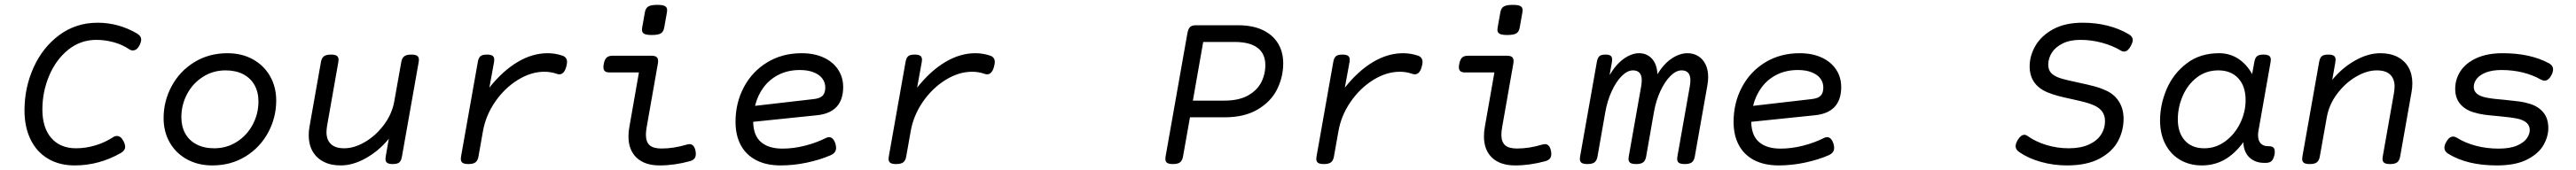

<svg xmlns="http://www.w3.org/2000/svg" viewBox="-20 -686 10833 716"><path d="M556.2 -544.9Q573.7 -534.7 573.7 -519Q573.7 -509.3 566.9 -495.6Q555.7 -473.6 538.6 -473.6Q530.3 -473.6 523.4 -478.5Q494.6 -498 458.3 -508.1Q421.9 -518.1 385.3 -518.1Q317.9 -518.1 266.1 -475.8Q214.4 -433.6 186.3 -366Q158.2 -298.3 158.2 -225.1Q158.2 -147.9 195.8 -104.7Q233.4 -61.5 299.8 -61.5Q340.8 -61.5 381.1 -73.7Q421.4 -85.9 456.1 -108.4Q462.9 -113.3 471.7 -113.3Q488.3 -113.3 499.5 -91.3Q506.3 -77.6 506.3 -67.9Q506.3 -52.2 488.8 -42Q396.5 10.7 294.4 10.7Q229.5 10.7 181.6 -17.8Q133.8 -46.4 108.4 -98.9Q83 -151.4 83 -221.2Q83 -316.9 121.3 -401.9Q159.7 -486.8 229.7 -538.6Q299.8 -590.3 390.6 -590.3Q478.5 -590.3 556.2 -544.9Z M1141.6 -262.7Q1141.6 -190.9 1107.7 -127.9Q1073.7 -64.9 1012.5 -27.1Q951.2 10.7 873 10.7Q813 10.7 766.4 -14.9Q719.7 -40.5 693.8 -85.9Q668 -131.3 668 -188.5Q668 -260.3 701.9 -323.2Q735.8 -386.2 797.1 -424.1Q858.4 -461.9 936.5 -461.9Q996.6 -461.9 1043.2 -436.3Q1089.8 -410.6 1115.7 -365.2Q1141.6 -319.8 1141.6 -262.7ZM742.7 -192.4Q742.7 -153.3 759 -123.8Q775.4 -94.2 806.6 -77.9Q837.9 -61.5 880.9 -61.5Q933.6 -61.5 976.3 -88.9Q1019 -116.2 1043 -161.6Q1066.9 -207 1066.9 -258.8Q1066.9 -297.9 1050.5 -327.4Q1034.2 -356.9 1002.9 -373.3Q971.7 -389.6 928.7 -389.6Q876 -389.6 833.3 -362.3Q790.5 -335 766.6 -289.6Q742.7 -244.1 742.7 -192.4Z M1741.7 -434.1Q1741.7 -432.1 1740.7 -424.3L1670.4 -26.9Q1667.5 -9.3 1659.4 -2.2Q1651.4 4.9 1632.3 4.9H1631.3Q1615.2 4.9 1608.2 -0.2Q1601.1 -5.4 1601.1 -16.6Q1601.1 -19 1602.1 -26.9L1615.2 -101.6Q1574.2 -51.3 1519.5 -20.3Q1464.8 10.7 1412.6 10.7Q1371.1 10.7 1340.8 -4.9Q1310.5 -20.5 1294.4 -49.1Q1278.3 -77.6 1278.3 -116.2Q1278.3 -134.8 1281.7 -153.3L1329.6 -424.3Q1332.5 -441.4 1342 -448.7Q1351.6 -456.1 1371.1 -456.1H1372.1Q1389.2 -456.1 1396.5 -450.9Q1403.8 -445.8 1403.8 -434.1Q1403.8 -432.1 1402.8 -424.3L1355.5 -155.8Q1353 -140.1 1353 -129.4Q1353 -97.2 1371.6 -79.3Q1390.1 -61.5 1427.7 -61.5Q1469.7 -61.5 1515.1 -88.1Q1560.5 -114.7 1594.7 -160.4Q1628.9 -206.1 1638.2 -259.8L1667.5 -424.3Q1670.4 -441.4 1679.9 -448.7Q1689.5 -456.1 1709 -456.1H1710Q1727.1 -456.1 1734.4 -450.9Q1741.7 -445.8 1741.7 -434.1Z M2345.2 -451.7Q2364.7 -444.8 2364.7 -424.8Q2364.7 -417.5 2361.3 -404.8Q2352.5 -373 2332.5 -373Q2327.1 -373 2321.8 -375Q2296.4 -383.8 2269.5 -383.8Q2213.4 -383.8 2158 -349.6Q2102.5 -315.4 2062.5 -257.6Q2022.5 -199.7 2010.7 -131.8L1992.2 -26.9Q1989.3 -9.8 1979.7 -2.4Q1970.2 4.9 1950.7 4.9H1949.7Q1932.6 4.9 1925.3 -0.2Q1918 -5.4 1918 -17.1Q1918 -19 1918.9 -26.9L1989.3 -424.3Q1992.2 -441.9 2000.2 -449Q2008.3 -456.1 2027.3 -456.1H2028.3Q2044.4 -456.1 2051.5 -450.9Q2058.6 -445.8 2058.6 -434.6Q2058.6 -432.1 2057.6 -424.3L2038.1 -316.9Q2093.3 -386.7 2155.8 -424.3Q2218.3 -461.9 2283.2 -461.9Q2314.5 -461.9 2345.2 -451.7Z M2785.6 -643.1Q2785.6 -640.6 2784.7 -633.8L2773.4 -570.3Q2770.5 -552.7 2759.5 -545.7Q2748.5 -538.6 2721.7 -538.6Q2698.2 -538.6 2689 -543.7Q2679.7 -548.8 2679.7 -561Q2679.7 -563.5 2680.7 -570.3L2691.9 -633.8Q2694.8 -651.4 2706.1 -658.4Q2717.3 -665.5 2744.1 -665.5Q2767.1 -665.5 2776.4 -660.4Q2785.6 -655.3 2785.6 -643.1ZM2747.6 -429.2Q2747.6 -422.4 2746.6 -418L2699.7 -151.4Q2696.3 -130.9 2696.3 -119.1Q2696.3 -88.4 2711.9 -74.5Q2727.5 -60.5 2761.7 -60.5Q2813.5 -60.5 2868.2 -77.1Q2876 -79.1 2878.9 -79.1Q2898.9 -79.1 2904.8 -51.3Q2906.2 -43.9 2906.2 -37.6Q2906.2 -25.4 2900.4 -18.3Q2894.5 -11.2 2881.8 -7.3Q2815.9 10.7 2754.4 10.7Q2691.4 10.7 2657.2 -21.7Q2623 -54.2 2623 -111.8Q2623 -131.3 2626.5 -149.9L2667 -380.9H2543.5Q2530.3 -380.9 2523.9 -386.2Q2517.6 -391.6 2517.6 -403.3Q2517.6 -408.7 2519 -416Q2522.5 -435.1 2530.8 -443.1Q2539.1 -451.2 2555.7 -451.2H2720.7Q2734.4 -451.2 2741 -446Q2747.6 -440.9 2747.6 -429.2Z M3465.8 -108.4Q3484.4 -108.4 3493.2 -81.1Q3496.1 -70.8 3496.1 -63.5Q3496.1 -52.2 3490.5 -44.9Q3484.9 -37.6 3473.1 -32.2Q3429.7 -13.2 3373.8 -1.2Q3317.9 10.7 3263.2 10.7Q3202.6 10.7 3159.9 -11.5Q3117.2 -33.7 3095.2 -75Q3073.2 -116.2 3073.2 -172.9Q3073.2 -252.9 3108.4 -319.1Q3143.6 -385.3 3206.8 -423.6Q3270 -461.9 3351.1 -461.9Q3404.3 -461.9 3443.8 -443.6Q3483.4 -425.3 3504.6 -392.8Q3525.9 -360.4 3525.9 -319.8Q3525.9 -212.4 3416.5 -200.7L3147.5 -172.9Q3148.4 -115.2 3180.4 -87.6Q3212.4 -60.1 3270.5 -60.1Q3317.4 -60.1 3365.7 -72.5Q3414.1 -85 3453.6 -105Q3461.4 -108.4 3465.8 -108.4ZM3155.3 -240.2 3401.4 -268.6Q3428.7 -271.5 3439.7 -283.2Q3450.7 -294.9 3450.7 -317.4Q3450.7 -338.4 3438.5 -355Q3426.3 -371.6 3402.1 -381.3Q3377.9 -391.1 3343.8 -391.1Q3294.4 -391.1 3255.6 -371.8Q3216.8 -352.5 3191.4 -318.4Q3166 -284.2 3155.3 -240.2Z M4144 -451.7Q4163.6 -444.8 4163.6 -424.8Q4163.6 -417.5 4160.2 -404.8Q4151.4 -373 4131.3 -373Q4126 -373 4120.6 -375Q4095.2 -383.8 4068.4 -383.8Q4012.2 -383.8 3956.8 -349.6Q3901.4 -315.4 3861.3 -257.6Q3821.3 -199.7 3809.6 -131.8L3791 -26.9Q3788.1 -9.8 3778.6 -2.4Q3769 4.9 3749.5 4.9H3748.5Q3731.4 4.9 3724.1 -0.2Q3716.8 -5.4 3716.8 -17.1Q3716.8 -19 3717.8 -26.9L3788.1 -424.3Q3791 -441.9 3799.1 -449Q3807.1 -456.1 3826.2 -456.1H3827.1Q3843.3 -456.1 3850.3 -450.9Q3857.4 -445.8 3857.4 -434.6Q3857.4 -432.1 3856.4 -424.3L3836.9 -316.9Q3892.1 -386.7 3954.6 -424.3Q4017.1 -461.9 4082 -461.9Q4113.3 -461.9 4144 -451.7Z M5376.5 -419.4Q5376.5 -361.3 5350.6 -309.6Q5324.7 -257.8 5269 -224.9Q5213.4 -191.9 5129.4 -191.9H4984.4L4955.1 -26.9Q4952.1 -9.8 4942.6 -2.4Q4933.1 4.9 4913.6 4.9H4912.6Q4895.5 4.9 4888.2 -0.2Q4880.9 -5.4 4880.9 -17.1Q4880.9 -19 4881.8 -26.9L4973.6 -546.4Q4977.1 -564.9 4984.9 -572.3Q4992.7 -579.6 5009.3 -579.6H5187.5Q5247.6 -579.6 5290 -559.6Q5332.5 -539.6 5354.5 -503.4Q5376.5 -467.3 5376.5 -419.4ZM5040 -509.3 4996.6 -262.2H5128.9Q5189 -262.2 5227.5 -283.4Q5266.1 -304.7 5283.7 -338.6Q5301.3 -372.6 5301.3 -412.1Q5301.3 -459.5 5268.8 -484.4Q5236.3 -509.3 5171.4 -509.3Z M5942.9 -451.7Q5962.4 -444.8 5962.4 -424.8Q5962.4 -417.5 5959 -404.8Q5950.2 -373 5930.2 -373Q5924.8 -373 5919.4 -375Q5894 -383.8 5867.2 -383.8Q5811 -383.8 5755.6 -349.6Q5700.2 -315.4 5660.2 -257.6Q5620.1 -199.7 5608.4 -131.8L5589.8 -26.9Q5586.9 -9.8 5577.4 -2.4Q5567.9 4.9 5548.3 4.9H5547.4Q5530.3 4.9 5522.9 -0.2Q5515.6 -5.4 5515.6 -17.1Q5515.6 -19 5516.6 -26.9L5586.9 -424.3Q5589.8 -441.9 5597.9 -449Q5606 -456.1 5625 -456.1H5626Q5642.1 -456.1 5649.2 -450.9Q5656.2 -445.8 5656.2 -434.6Q5656.2 -432.1 5655.3 -424.3L5635.7 -316.9Q5690.9 -386.7 5753.4 -424.3Q5815.9 -461.9 5880.9 -461.9Q5912.1 -461.9 5942.9 -451.7Z M6383.3 -643.1Q6383.3 -640.6 6382.3 -633.8L6371.1 -570.3Q6368.2 -552.7 6357.2 -545.7Q6346.2 -538.6 6319.3 -538.6Q6295.9 -538.6 6286.6 -543.7Q6277.3 -548.8 6277.3 -561Q6277.3 -563.5 6278.3 -570.3L6289.6 -633.8Q6292.5 -651.4 6303.7 -658.4Q6314.9 -665.5 6341.8 -665.5Q6364.7 -665.5 6374 -660.4Q6383.3 -655.3 6383.3 -643.1ZM6345.2 -429.2Q6345.2 -422.4 6344.2 -418L6297.4 -151.4Q6293.9 -130.9 6293.9 -119.1Q6293.9 -88.4 6309.6 -74.5Q6325.2 -60.5 6359.4 -60.5Q6411.1 -60.5 6465.8 -77.1Q6473.6 -79.1 6476.6 -79.1Q6496.6 -79.1 6502.4 -51.3Q6503.9 -43.9 6503.9 -37.6Q6503.9 -25.4 6498 -18.3Q6492.2 -11.2 6479.5 -7.3Q6413.6 10.7 6352.1 10.7Q6289.1 10.7 6254.9 -21.7Q6220.7 -54.2 6220.7 -111.8Q6220.7 -131.3 6224.1 -149.9L6264.6 -380.9H6141.1Q6127.9 -380.9 6121.6 -386.2Q6115.2 -391.6 6115.2 -403.3Q6115.2 -408.7 6116.7 -416Q6120.1 -435.1 6128.4 -443.1Q6136.7 -451.2 6153.3 -451.2H6318.4Q6332 -451.2 6338.6 -446Q6345.2 -440.9 6345.2 -429.2Z M7163.6 -361.3Q7163.6 -343.8 7160.2 -326.2L7107.4 -26.9Q7104.5 -9.8 7095 -2.4Q7085.4 4.9 7065.9 4.9H7064.9Q7047.9 4.9 7040.5 -0.2Q7033.2 -5.4 7033.2 -17.1Q7033.2 -19 7034.2 -26.9L7086.4 -322.3Q7088.9 -337.9 7088.9 -347.7Q7088.9 -389.6 7051.8 -389.6Q7028.8 -389.6 7005.1 -366.2Q6981.4 -342.8 6962.6 -302.2Q6943.8 -261.7 6935.5 -213.4L6902.8 -26.9Q6899.9 -9.8 6890.4 -2.4Q6880.9 4.9 6861.3 4.9H6860.4Q6843.3 4.9 6835.9 -0.2Q6828.6 -5.4 6828.6 -17.1Q6828.6 -19 6829.6 -26.9L6881.8 -322.3Q6884.3 -337.9 6884.3 -347.7Q6884.3 -389.6 6847.2 -389.6Q6824.2 -389.6 6800.5 -366.2Q6776.9 -342.8 6758.1 -302.2Q6739.3 -261.7 6731 -213.4L6698.2 -26.9Q6695.3 -9.8 6685.8 -2.4Q6676.3 4.9 6656.7 4.9H6655.8Q6638.7 4.9 6631.3 -0.2Q6624 -5.4 6624 -17.1Q6624 -19 6625 -26.9L6695.3 -424.3Q6698.2 -441.9 6705.8 -449Q6713.4 -456.1 6731 -456.1H6731.9Q6747.1 -456.1 6753.4 -451.2Q6759.8 -446.3 6759.8 -435.1Q6759.8 -432.1 6758.8 -424.3L6749 -369.6Q6775.9 -415 6808.8 -438.5Q6841.8 -461.9 6873 -461.9Q6905.8 -461.9 6927 -439Q6948.2 -416 6950.2 -373.5Q6977.1 -417.5 7010.5 -439.7Q7043.9 -461.9 7076.7 -461.9Q7101.1 -461.9 7120.8 -450.2Q7140.6 -438.5 7152.1 -415.8Q7163.6 -393.1 7163.6 -361.3Z M7663.1 -108.4Q7681.6 -108.4 7690.4 -81.1Q7693.4 -70.8 7693.4 -63.5Q7693.4 -52.2 7687.7 -44.9Q7682.1 -37.6 7670.4 -32.2Q7627 -13.2 7571 -1.2Q7515.1 10.7 7460.4 10.7Q7399.9 10.7 7357.2 -11.5Q7314.5 -33.7 7292.5 -75Q7270.5 -116.2 7270.5 -172.9Q7270.5 -252.9 7305.7 -319.1Q7340.8 -385.3 7404.1 -423.6Q7467.3 -461.9 7548.3 -461.9Q7601.6 -461.9 7641.1 -443.6Q7680.7 -425.3 7701.9 -392.8Q7723.1 -360.4 7723.1 -319.8Q7723.1 -212.4 7613.8 -200.7L7344.7 -172.9Q7345.7 -115.2 7377.7 -87.6Q7409.7 -60.1 7467.8 -60.1Q7514.6 -60.1 7563 -72.5Q7611.3 -85 7650.9 -105Q7658.7 -108.4 7663.1 -108.4ZM7352.5 -240.2 7598.6 -268.6Q7626 -271.5 7637 -283.2Q7647.9 -294.9 7647.9 -317.4Q7647.9 -338.4 7635.7 -355Q7623.5 -371.6 7599.4 -381.3Q7575.2 -391.1 7541 -391.1Q7491.7 -391.1 7452.9 -371.8Q7414.1 -352.5 7388.7 -318.4Q7363.3 -284.2 7352.5 -240.2Z M8933.1 -541.5Q8949.2 -531.7 8949.2 -517.6Q8949.2 -507.8 8940.9 -492.2Q8928.2 -468.8 8913.1 -468.8Q8905.3 -468.8 8898.9 -473.1Q8864.7 -493.7 8820.1 -505.9Q8775.4 -518.1 8729 -518.1Q8685.5 -518.1 8655 -503.2Q8624.5 -488.3 8609.1 -464.4Q8593.8 -440.4 8593.8 -413.6Q8593.8 -392.1 8605.5 -379.2Q8617.2 -366.2 8642.1 -357.4Q8656.7 -352.5 8677 -347.9Q8697.3 -343.3 8717.3 -338.9Q8758.8 -330.1 8785.6 -323Q8812.5 -315.9 8836.9 -304.7Q8871.6 -289.1 8891.1 -258.3Q8910.6 -227.5 8910.6 -185.5Q8910.6 -135.7 8887 -91.3Q8863.3 -46.9 8809.8 -18.1Q8756.3 10.7 8671.9 10.7Q8615.7 10.7 8562.7 -4.2Q8509.8 -19 8471.2 -45.9Q8456.5 -56.2 8456.5 -70.3Q8456.5 -81.1 8465.3 -96.2Q8478.5 -118.2 8493.2 -118.2Q8500.5 -118.2 8506.8 -113.3Q8541 -88.9 8586.4 -75.2Q8631.8 -61.5 8679.7 -61.5Q8729.5 -61.5 8763.9 -76.9Q8798.3 -92.3 8815.4 -118.4Q8832.5 -144.5 8832.5 -176.3Q8832.5 -221.2 8787.6 -241.7Q8770.5 -249.5 8749.5 -255.1Q8728.5 -260.7 8692.9 -268.6Q8660.2 -275.4 8635.5 -282Q8610.8 -288.6 8589.8 -297.4Q8515.6 -329.1 8515.6 -406.7Q8515.6 -451.2 8540 -493.4Q8564.5 -535.6 8614.5 -563Q8664.6 -590.3 8738.3 -590.3Q8849.6 -590.3 8933.1 -541.5Z M9546.4 -47.4Q9546.4 -40 9545.4 -35.2Q9541.5 -16.1 9533.2 -8.1Q9524.9 0 9508.3 0H9502.9Q9463.9 0 9439.9 -22.7Q9416 -45.4 9414.1 -86.9Q9378.9 -38.6 9335.9 -13.9Q9293 10.7 9239.3 10.7Q9188.5 10.7 9148.7 -12.5Q9108.9 -35.6 9086.4 -78.6Q9064 -121.6 9064 -178.7Q9064 -246.1 9092 -311.3Q9120.1 -376.5 9176.3 -419.2Q9232.4 -461.9 9312 -461.9Q9357.4 -461.9 9393.1 -438.5Q9428.7 -415 9451.2 -374L9460.4 -424.3Q9463.4 -441.9 9471.4 -449Q9479.5 -456.1 9498.5 -456.1H9499.5Q9515.6 -456.1 9522.7 -450.9Q9529.8 -445.8 9529.8 -434.6Q9529.8 -432.1 9528.8 -424.3L9478 -136.2Q9476.1 -127 9476.1 -116.7Q9476.1 -93.8 9487.3 -82Q9498.5 -70.3 9518.1 -70.3H9520.5Q9534.2 -70.3 9540.3 -64.9Q9546.4 -59.6 9546.4 -47.4ZM9423.8 -264.2Q9423.8 -323.2 9392.8 -356.4Q9361.8 -389.6 9309.1 -389.6Q9257.8 -389.6 9219 -359.9Q9180.2 -330.1 9159.4 -282.2Q9138.7 -234.4 9138.7 -183.1Q9138.7 -127.4 9168 -94.5Q9197.3 -61.5 9250 -61.5Q9298.8 -61.5 9338.6 -91.1Q9378.4 -120.6 9401.1 -167.5Q9423.8 -214.4 9423.8 -264.2Z M10125 -335Q10125 -316.4 10121.6 -297.9L10073.7 -26.9Q10070.8 -9.8 10061.3 -2.4Q10051.8 4.9 10032.2 4.9H10031.2Q10014.2 4.9 10006.8 -0.2Q9999.5 -5.4 9999.5 -17.1Q9999.5 -19 10000.5 -26.9L10047.9 -295.4Q10050.3 -311 10050.3 -321.8Q10050.3 -354 10031.7 -371.8Q10013.2 -389.6 9975.6 -389.6Q9933.6 -389.6 9888.2 -363Q9842.8 -336.4 9808.6 -290.8Q9774.4 -245.1 9765.1 -191.4L9735.8 -26.9Q9732.9 -9.8 9723.4 -2.4Q9713.9 4.9 9694.3 4.9H9693.4Q9676.3 4.9 9668.9 -0.2Q9661.6 -5.4 9661.6 -17.1Q9661.6 -19 9662.6 -26.9L9732.9 -424.3Q9735.8 -441.9 9743.9 -449Q9752 -456.1 9771 -456.1H9772Q9788.1 -456.1 9795.2 -450.9Q9802.2 -445.8 9802.2 -434.6Q9802.2 -432.1 9801.3 -424.3L9788.1 -349.6Q9829.1 -399.9 9883.8 -430.9Q9938.5 -461.9 9990.7 -461.9Q10032.2 -461.9 10062.5 -446.3Q10092.8 -430.7 10108.9 -402.1Q10125 -373.5 10125 -335Z M10699.7 -419.4Q10716.8 -410.2 10716.8 -393.6Q10716.8 -383.3 10710.4 -370.6Q10697.8 -346.2 10680.7 -346.2Q10674.8 -346.2 10666 -350.6Q10630.9 -370.6 10588.6 -380.9Q10546.4 -391.1 10500.5 -391.1Q10461.9 -391.1 10435.5 -381.1Q10409.2 -371.1 10396.2 -354.7Q10383.3 -338.4 10383.3 -319.8Q10383.3 -285.2 10436.5 -274.9Q10465.8 -269 10512.7 -265.6Q10551.3 -261.7 10573.5 -258.8Q10595.7 -255.9 10618.2 -249Q10654.3 -238.3 10675.5 -212.9Q10696.8 -187.5 10696.8 -146.5Q10696.8 -110.8 10676.5 -75Q10656.2 -39.1 10607.9 -14.2Q10559.6 10.7 10480.5 10.7Q10355.5 10.7 10276.4 -38.1Q10259.8 -48.3 10259.8 -64Q10259.8 -74.2 10267.1 -87.4Q10279.8 -110.8 10296.4 -110.8Q10303.7 -110.8 10312 -106Q10348.1 -83.5 10393.1 -71.8Q10438 -60.1 10487.8 -60.1Q10535.6 -60.1 10564.9 -72.8Q10594.2 -85.4 10606.4 -103.3Q10618.7 -121.1 10618.7 -138.2Q10618.7 -175.3 10565.9 -186.5Q10540 -191.9 10487.3 -196.8Q10451.7 -199.7 10428 -202.9Q10404.3 -206.1 10381.3 -213.4Q10346.2 -224.1 10325.7 -248.8Q10305.2 -273.4 10305.2 -312Q10305.2 -352.5 10327.6 -386.7Q10350.1 -420.9 10395.3 -441.4Q10440.4 -461.9 10504.9 -461.9Q10621.1 -461.9 10699.7 -419.4Z"/></svg>

Font: Courier Prime Sans
Style: Italic
Weight: 400
Italic angle: -10°
Designer: Alan Dague-Greene
Foundry: Quote-Unquote Apps
Version: Version 3.020